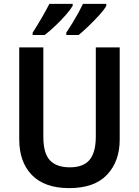

<svg xmlns="http://www.w3.org/2000/svg" viewBox="-20 -958 716 988"><path d="M596 -240Q596 -128 531 -59Q466 10 336 10Q210 10 144.5 -57Q79 -124 79 -241V-714H203V-254Q203 -169 237 -133Q271 -97 339 -97Q409 -97 441 -135.5Q473 -174 473 -255V-714H596ZM527 -928Q517 -909 491.5 -881Q466 -853 436.5 -824.5Q407 -796 385 -778H321V-790Q336 -812 352.5 -839Q369 -866 383.5 -892.5Q398 -919 407 -938H527ZM354 -928Q343 -909 318.5 -881Q294 -853 264.5 -825Q235 -797 210 -778H148V-790Q170 -824 194.5 -866Q219 -908 234 -938H354Z"/></svg>

Font: Noto Sans Malayalam SemiCondensed SemiBold
Style: Regular
Weight: 600
Width: 4
Designer: Jelle Bosma - Monotype Design Team
Foundry: Monotype Imaging Inc.
Version: Version 2.104; ttfautohint (v1.8.4.7-5d5b)